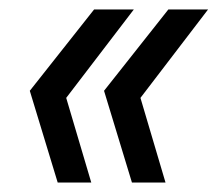

<svg xmlns="http://www.w3.org/2000/svg" viewBox="-20 -454 471 406"><path d="M102 -68 43 -262 179 -434H263L120 -247L173 -68ZM259 -68 200 -262 336 -434H420L277 -247L330 -68Z"/></svg>

Font: Instrument Sans Condensed Medium
Style: Italic
Weight: 500
Width: 3
Italic angle: -13°
Designer: Rodrigo Fuenzalida
Foundry: fragTYPE
Version: Version 1.000;gftools[0.9.28]